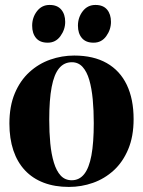

<svg xmlns="http://www.w3.org/2000/svg" viewBox="-20 -744 578 776"><path d="M18 -244.5Q18 -315 39.8 -366.8Q61.5 -418.5 98.8 -452.5Q136 -486.5 183 -503Q230 -519.5 280 -519.5Q358 -519.5 411.5 -489Q465 -458.5 492.5 -401Q520 -343.5 520 -262.5Q520 -192.5 498.2 -140.8Q476.5 -89 439.5 -55.2Q402.5 -21.5 355.8 -5Q309 11.5 258.5 11.5Q201.5 11.5 156.8 -5.5Q112 -22.5 81 -55.5Q50 -88.5 34 -136.2Q18 -184 18 -244.5ZM270 -15.5Q300.5 -15.5 320.2 -40.2Q340 -65 349.5 -116Q359 -167 359 -246.5Q359 -298 354.8 -342.8Q350.5 -387.5 340.8 -421Q331 -454.5 313.8 -473.5Q296.5 -492.5 270.5 -492.5Q239 -492.5 218.8 -468Q198.5 -443.5 188.8 -392.2Q179 -341 179 -260Q179 -209 183.2 -164.8Q187.5 -120.5 197.8 -86.8Q208 -53 225.5 -34.2Q243 -15.5 270 -15.5ZM172.5 -571.5Q141.5 -571.5 125.8 -590.2Q110 -609 110 -640Q110 -673.5 129.5 -698.8Q149 -724 180 -724H181Q211.5 -724 227.5 -705.2Q243.5 -686.5 243.5 -655.5Q243.5 -624.5 224.2 -598Q205 -571.5 173 -571.5ZM357.5 -571.5Q327 -571.5 311 -590.2Q295 -609 295 -640Q295 -673.5 314.5 -698.8Q334 -724 365.5 -724H366Q397 -724 412.8 -705.2Q428.5 -686.5 428.5 -655.5Q428.5 -624.5 409.5 -598Q390.5 -571.5 358.5 -571.5Z"/></svg>

Font: Merriweather 144pt
Style: Bold
Weight: 700
Version: Version 2.100